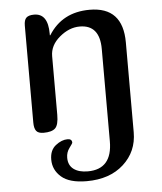

<svg xmlns="http://www.w3.org/2000/svg" viewBox="-52 -548 684 813"><g transform="rotate(-5 290.0 -141.0)"><path d="M359 -502Q500 -502 500 -351V31Q500 113 441 166.5Q382 220 284 220Q211 220 176.5 190Q142 160 142 116Q142 76 167.5 56Q193 36 218 36Q237 36 237 52Q237 55 223.5 73Q210 91 210 114Q210 146 232 162.5Q254 179 292 179Q396 179 396 60V-332Q396 -435 311 -435Q266 -435 225 -400.5Q184 -366 184 -320V-71Q184 -28 169.5 -14Q155 0 120 0Q97 0 88.5 -11.5Q80 -23 80 -47V-459Q80 -483 90 -492.5Q100 -502 123 -502Q182 -502 182 -416V-409H184Q242 -502 359 -502Z"/></g></svg>

Font: Marmelad
Style: Regular
Weight: 400
Designer: Manvel Shmavonyan
Foundry: Cyreal
Version: Version 1.001;PS 001.001;hotconv 1.0.88;makeotf.lib2.5.64775